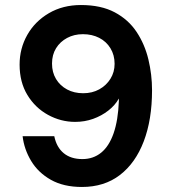

<svg xmlns="http://www.w3.org/2000/svg" viewBox="-20 -732 674 764"><path d="M306 12Q233 12 182.5 -16.5Q132 -45 104 -91.5Q76 -138 70 -190H196Q205 -146 233.5 -122.5Q262 -99 308 -99Q351 -99 382.5 -124.5Q414 -150 432 -201.5Q450 -253 453 -330Q453 -333 453 -335.5Q453 -338 453 -340Q438 -313 411 -292Q384 -271 350.5 -259Q317 -247 279 -247Q222 -247 171 -275Q120 -303 89 -354Q58 -405 58 -475Q58 -539 88.5 -593Q119 -647 174.5 -679.5Q230 -712 302 -712Q382 -712 436.5 -683Q491 -654 523.5 -605Q556 -556 570.5 -495.5Q585 -435 585 -373Q585 -256 552 -169.5Q519 -83 457 -35.5Q395 12 306 12ZM311 -361Q347 -361 375 -376.5Q403 -392 419.5 -418.5Q436 -445 436 -478Q436 -513 419.5 -540Q403 -567 374.5 -581.5Q346 -596 310 -596Q275 -596 247 -581Q219 -566 203 -540Q187 -514 187 -479Q187 -444 203 -417.5Q219 -391 247 -376Q275 -361 311 -361Z"/></svg>

Font: DM Sans 17pt
Style: Bold
Weight: 700
Version: Version 4.004;gftools[0.9.30]